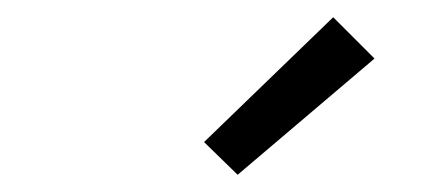

<svg xmlns="http://www.w3.org/2000/svg" viewBox="-20 -784 490 223"><path d="M256 -581 217 -619 367 -764 415 -716Z"/></svg>

Font: Iosevka Etoile Light Oblique
Style: Regular
Weight: 300
Italic angle: -9°
Designer: Belleve Invis
Foundry: Belleve Invis
Version: Version 15.5.2; ttfautohint (v1.8.4)